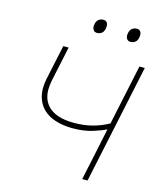

<svg xmlns="http://www.w3.org/2000/svg" viewBox="-132 -1014 925 1108"><g transform="rotate(15 330.0 -460.0)"><path d="M466 0Q479 -61 491 -117Q502.5 -173 516.5 -238.5L532.5 -315Q501.5 -299.5 451.8 -284.2Q402 -269 336 -269Q256 -269 201.2 -296.8Q146.5 -324.5 124.5 -378Q111.5 -409 111.5 -448Q111.5 -475.5 118 -507Q120.5 -517.5 122.5 -527Q124.5 -536.5 126.5 -547Q136.5 -593 144.5 -631Q152.5 -669 162 -713H194Q184.5 -667 175.5 -625.5Q166.5 -583.5 156 -534L149.5 -503.5Q143.5 -474.5 143.5 -449.5Q143.5 -391 177 -354Q224.5 -301 336.5 -301Q396 -301 446.2 -314.5Q496.5 -328 540.5 -352.5L566 -472.5Q580.5 -539.5 592.5 -597.5Q604.5 -655 617 -713H649Q636.5 -654.5 624.5 -597Q612.5 -539.5 598 -472L548.5 -238.5Q534.5 -173 522.8 -117Q511 -61 498 0ZM529 -837Q514 -837 506.5 -849.5Q501.5 -857.5 501.5 -868.5Q501.5 -875 503 -882Q507.5 -903 519.8 -911.5Q532 -920 547 -920Q563 -920 570 -908Q574.5 -900.5 574.5 -889Q574.5 -882.5 573 -875Q569.5 -855 557.5 -846Q545.5 -837 529 -837ZM329 -837Q314 -837 306.5 -849.5Q301.5 -857.5 301.5 -868.5Q301.5 -875 303 -882Q307.5 -903 319.8 -911.5Q332 -920 347 -920Q363 -920 370 -908Q374.5 -900.5 374.5 -889Q374.5 -882.5 373 -875Q369.5 -855 357.5 -846Q345.5 -837 329 -837Z"/></g></svg>

Font: Heraclito Thin
Style: Italic
Weight: 100
Italic angle: -12°
Designer: Kostas Bartsokas (font) & Cristiano Sobral (main changes)
Foundry: Kostas Bartsokas (font) & Cristiano Sobral (main changes)
Version: Version 1.00;July 8, 2020;FontCreator 13.0.0.2655 64-bit